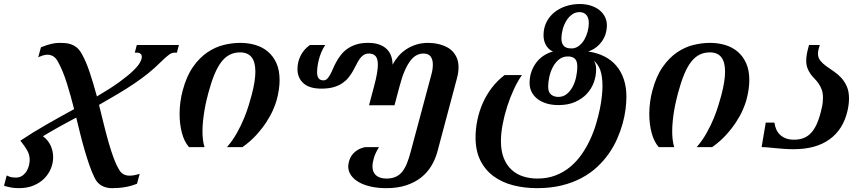

<svg xmlns="http://www.w3.org/2000/svg" viewBox="-141 -747 4410 975"><path d="M153.3 -433.6Q142.1 -454.1 128.4 -461.7Q114.7 -469.2 100.6 -469.2Q87.9 -469.2 75.7 -465.1Q63.5 -460.9 53.2 -456.5L66.9 -506.8Q96.2 -518.6 118.2 -523.9Q140.1 -529.3 160.6 -529.3Q173.8 -529.3 188.7 -528.3Q203.6 -527.3 218.5 -522.5Q233.4 -517.6 247.1 -507.1Q260.7 -496.6 272 -477.5Q295.9 -436 314.9 -378.4Q334 -320.8 351.1 -257.3Q420.4 -297.9 464.6 -330.1Q508.8 -362.3 534.2 -386.7Q559.6 -411.1 569.3 -428.7Q579.1 -446.3 579.1 -457.5Q579.1 -468.8 572.5 -474.1Q565.9 -479.5 558.6 -479.5H543.5L553.7 -518.6H767.6L757.3 -479.5H743.2Q737.8 -479.5 731.7 -477.3Q725.6 -475.1 717.3 -469.2Q709 -463.4 698 -453.6Q687 -443.8 672.4 -429.2Q644.5 -401.4 612.5 -375.5Q580.6 -349.6 542.7 -324Q504.9 -298.3 460 -271.5Q415 -244.6 361.8 -214.4Q374 -165 386 -116.5Q397.9 -67.9 410.4 -24.2Q422.9 19.5 436.5 56.2Q450.2 92.8 465.8 117.7Q474.1 130.9 486.6 137.9Q499 145 517.6 145Q539.1 145 568.4 135.7L554.7 186Q525.4 197.8 494.6 203.1Q463.9 208.5 426.8 208.5Q399.4 208.5 376.5 196.5Q353.5 184.6 339.8 156.7Q325.2 127 312.7 91.1Q300.3 55.2 288.8 15.6Q277.3 -23.9 266.8 -65.9Q256.3 -107.9 246.1 -149.9Q224.1 -138.2 203.9 -127.2Q183.6 -116.2 163.1 -105Q142.6 -93.8 121.6 -81.5Q100.6 -69.3 77.1 -55.2Q103.5 -35.6 116.2 -7.6Q128.9 20.5 128.9 51.3Q128.9 80.1 117.7 108.2Q106.4 136.2 84.5 158.7Q62.5 181.2 30 194.8Q-2.4 208.5 -44.9 208.5Q-66.9 208.5 -85.4 205.1Q-104 201.7 -120.6 196.3L-106.9 144Q-90.3 152.3 -79.3 153.6Q-68.4 154.8 -61 154.8Q-41.5 154.8 -27.8 145.3Q-14.2 135.7 -5.9 122.1Q2.4 108.4 6.1 92.8Q9.8 77.1 9.8 64.9Q9.8 38.6 -3.2 16.1Q-16.1 -6.3 -37.6 -32.7Q26.9 -75.7 96.2 -115.2Q165.5 -154.8 235.4 -192.9Q217.8 -262.7 198.2 -325.2Q178.7 -387.7 153.3 -433.6Z M1078.6 -481Q1049.3 -481 1025.9 -469.2Q1002.4 -457.5 983.2 -432.6Q963.9 -407.7 947.8 -368.7Q931.6 -329.6 917 -274.9Q912.6 -258.3 907.2 -235.8Q901.9 -213.4 897.5 -187.5Q893.1 -161.6 890.1 -134Q887.2 -106.4 887.2 -79.6Q887.2 -57.6 889.6 -37.6Q892.1 -17.6 897.5 0H818.8Q794.4 -27.8 782.7 -72.3Q771 -116.7 771 -168Q771 -228.5 786.6 -287.1Q806.2 -360.4 839.1 -407.2Q872.1 -454.1 912.1 -481.2Q952.1 -508.3 995.4 -518.8Q1038.6 -529.3 1079.1 -529.3Q1119.6 -529.3 1156 -518.6Q1192.4 -507.8 1219.7 -484.6Q1247.1 -461.4 1262.9 -425.8Q1278.8 -390.1 1278.8 -340.3Q1278.8 -293.9 1263.7 -237.8Q1257.8 -216.8 1245.1 -187.7Q1232.4 -158.7 1211.2 -126.2Q1189.9 -93.8 1160.2 -61Q1130.4 -28.3 1090.3 0H1011.7Q1041.5 -34.7 1062.7 -73Q1084 -111.3 1098.6 -147.2Q1113.3 -183.1 1122.3 -213.6Q1131.3 -244.1 1136.7 -263.2Q1155.8 -335 1155.8 -383.3Q1155.8 -481 1078.6 -481Z M1862.3 -212.4H1732.9L1758.8 -309.6Q1777.8 -380.4 1777.8 -418Q1777.8 -449.2 1766.1 -462.2Q1754.4 -475.1 1732.4 -475.1Q1716.3 -475.1 1705.1 -467.5Q1693.8 -460 1685.1 -447.3Q1676.3 -434.6 1668.5 -418.7Q1660.6 -402.8 1651.1 -386Q1641.6 -369.1 1628.9 -353.3Q1616.2 -337.4 1597.7 -324.7Q1579.1 -312 1553 -304.4Q1526.9 -296.9 1490.7 -296.9Q1430.2 -296.9 1399.9 -324.2Q1369.6 -351.6 1369.6 -396.5Q1369.6 -413.1 1373.3 -429.9Q1377 -446.8 1384.8 -462.6Q1392.6 -478.5 1404.5 -492.9Q1416.5 -507.3 1433.1 -518.6H1510.7Q1498.5 -500.5 1490.5 -481Q1482.4 -461.4 1477.8 -442.6Q1473.1 -423.8 1471.2 -407.7Q1469.2 -391.6 1469.2 -379.9Q1469.2 -360.4 1476.8 -349.6Q1484.4 -338.9 1502 -338.9Q1512.7 -338.9 1520.8 -347.2Q1528.8 -355.5 1535.9 -368.7Q1543 -381.8 1550.3 -398.9Q1557.6 -416 1567.6 -434.1Q1577.6 -452.1 1591.1 -469.2Q1604.5 -486.3 1623.3 -499.5Q1642.1 -512.7 1667.7 -521Q1693.4 -529.3 1728 -529.3Q1762.2 -529.3 1786.1 -520.3Q1810.1 -511.2 1824.7 -496.1Q1839.4 -481 1845.9 -460.9Q1852.5 -440.9 1852.5 -418.5Q1864.3 -440.9 1881.3 -460.9Q1898.4 -481 1921.1 -496.1Q1943.8 -511.2 1971.9 -520.3Q2000 -529.3 2034.2 -529.3Q2045.4 -529.3 2061 -527.6Q2076.7 -525.9 2093.8 -521.2Q2110.8 -516.6 2127.7 -508.1Q2144.5 -499.5 2157.7 -485.6Q2170.9 -471.7 2179.2 -451.9Q2187.5 -432.1 2187.5 -405.3Q2187.5 -392.6 2185.5 -378.4Q2183.6 -364.3 2179.2 -348.6L2080.1 23.4Q2069.8 61.5 2049.6 95.2Q2029.3 128.9 1997.8 154.1Q1966.3 179.2 1922.4 193.8Q1878.4 208.5 1821.3 208.5Q1777.3 208.5 1741.7 200.4Q1706.1 192.4 1680.7 177.7Q1655.3 163.1 1641.4 142.8Q1627.4 122.6 1627.4 98.1Q1627.4 96.7 1627.9 89.8Q1628.4 83 1630.9 73.7Q1633.3 64.5 1638.4 53.5Q1643.6 42.5 1653.1 32.2Q1662.6 22 1677 13.4Q1691.4 4.9 1712.9 0H1783.7Q1764.6 30.8 1757.6 55.2Q1750.5 79.6 1750.5 97.2Q1750.5 114.7 1756.3 126.7Q1762.2 138.7 1772 146Q1781.7 153.3 1794.4 156.5Q1807.1 159.7 1821.3 159.7Q1848.6 159.7 1867.9 151.1Q1887.2 142.6 1901.1 125.5Q1915 108.4 1925.3 83Q1935.5 57.6 1944.3 24.4L2049.3 -367.2Q2053.2 -381.3 2055.2 -394.5Q2057.1 -407.7 2057.1 -419.4Q2057.1 -444.3 2046.1 -459.7Q2035.2 -475.1 2008.8 -475.1Q1991.2 -475.1 1974.9 -466.8Q1958.5 -458.5 1943.4 -439Q1928.2 -419.4 1914.3 -387.9Q1900.4 -356.4 1888.2 -309.6Z M2548.3 -325.7Q2548.3 -355.5 2557.1 -381.3Q2565.9 -407.2 2581.5 -428.2Q2597.2 -449.2 2619.1 -463.9Q2641.1 -478.5 2667 -485.4Q2654.3 -490.7 2645.3 -499.8Q2636.2 -508.8 2630.4 -519.8Q2624.5 -530.8 2621.8 -543Q2619.1 -555.2 2619.1 -567.9Q2619.1 -604.5 2633.8 -634Q2648.4 -663.6 2673.8 -684.1Q2699.2 -704.6 2732.4 -715.6Q2765.6 -726.6 2803.2 -726.6Q2833.5 -726.6 2858.9 -718.5Q2884.3 -710.4 2902.6 -696Q2920.9 -681.6 2930.9 -661.6Q2940.9 -641.6 2940.9 -617.2Q2940.9 -599.6 2935.8 -580.1Q2930.7 -560.5 2919.2 -542.5Q2907.7 -524.4 2889.6 -509.3Q2871.6 -494.1 2845.7 -485.4Q2891.6 -479 2927.7 -460.7Q2963.9 -442.4 2988.8 -413.1Q3013.7 -383.8 3026.9 -344Q3040 -304.2 3040 -255.9Q3040 -227.5 3035.6 -192.4Q3031.2 -157.2 3020.8 -119.4Q3010.3 -81.5 2993.2 -42.5Q2976.1 -3.4 2950.7 33Q2925.3 69.3 2890.9 101.3Q2856.4 133.3 2811.5 157.2Q2766.6 181.2 2710.7 194.8Q2654.8 208.5 2585.9 208.5Q2522.5 208.5 2465.8 194.1Q2409.2 179.7 2366.5 148.7Q2323.7 117.7 2298.8 68.6Q2273.9 19.5 2273.9 -49.3Q2273.9 -92.3 2283 -136.7Q2292 -181.2 2310.3 -222.7Q2328.6 -264.2 2356.4 -301Q2384.3 -337.9 2421.4 -365.7H2509.3Q2487.8 -335 2468.5 -293.5Q2449.2 -252 2434.6 -206.3Q2419.9 -160.6 2411.4 -115Q2402.8 -69.3 2402.8 -30.8Q2402.8 20.5 2417.5 56.6Q2432.1 92.8 2457.5 115.7Q2482.9 138.7 2516.6 149.2Q2550.3 159.7 2587.9 159.7Q2639.2 159.7 2680.7 143.6Q2722.2 127.4 2754.9 100.1Q2787.6 72.8 2812.5 37.1Q2837.4 1.5 2855.7 -38.1Q2874 -77.6 2886 -117.9Q2897.9 -158.2 2905.3 -194.3Q2912.6 -230.5 2915.5 -260Q2918.5 -289.6 2918.5 -307.6Q2918.5 -335.4 2915.5 -356Q2912.6 -376.5 2907 -391.8Q2901.4 -407.2 2893.3 -418.5Q2885.3 -429.7 2875 -438.5Q2882.3 -426.8 2884.3 -415.3Q2886.2 -403.8 2886.2 -394Q2886.2 -360.8 2874.5 -328.6Q2862.8 -296.4 2839.1 -270.8Q2815.4 -245.1 2779.5 -229.2Q2743.7 -213.4 2695.3 -213.4Q2660.6 -213.4 2633.3 -221.9Q2606 -230.5 2587.2 -245.4Q2568.4 -260.3 2558.3 -280.8Q2548.3 -301.3 2548.3 -325.7ZM2743.2 -460.4Q2716.8 -460.4 2697.8 -445.1Q2678.7 -429.7 2666.5 -406.5Q2654.3 -383.3 2648.4 -356.4Q2642.6 -329.6 2642.6 -306.6Q2642.6 -279.3 2657.2 -267.1Q2671.9 -254.9 2694.3 -254.9Q2718.3 -254.9 2736.1 -268.8Q2753.9 -282.7 2766.1 -304.9Q2778.3 -327.1 2784.4 -354.7Q2790.5 -382.3 2790.5 -409.7Q2790.5 -437.5 2778.1 -449Q2765.6 -460.4 2743.2 -460.4ZM2802.2 -685.5Q2779.3 -685.5 2762 -672.1Q2744.6 -658.7 2733.2 -638.7Q2721.7 -618.7 2715.8 -595.2Q2710 -571.8 2710 -551.8Q2710 -505.9 2750.5 -501.5H2754.4Q2757.3 -501.5 2760 -501.5Q2762.7 -501.5 2765.6 -501Q2785.6 -502.9 2801.3 -515.9Q2816.9 -528.8 2827.4 -547.6Q2837.9 -566.4 2843.5 -588.4Q2849.1 -610.4 2849.1 -629.9Q2849.1 -656.2 2836.7 -670.9Q2824.2 -685.5 2802.2 -685.5Z M3463.9 -481Q3434.6 -481 3411.1 -469.2Q3387.7 -457.5 3368.4 -432.6Q3349.1 -407.7 3333 -368.7Q3316.9 -329.6 3302.2 -274.9Q3297.9 -258.3 3292.5 -235.8Q3287.1 -213.4 3282.7 -187.5Q3278.3 -161.6 3275.4 -134Q3272.5 -106.4 3272.5 -79.6Q3272.5 -57.6 3274.9 -37.6Q3277.3 -17.6 3282.7 0H3204.1Q3179.7 -27.8 3168 -72.3Q3156.2 -116.7 3156.2 -168Q3156.2 -228.5 3171.9 -287.1Q3191.4 -360.4 3224.4 -407.2Q3257.3 -454.1 3297.4 -481.2Q3337.4 -508.3 3380.6 -518.8Q3423.8 -529.3 3464.4 -529.3Q3504.9 -529.3 3541.3 -518.6Q3577.6 -507.8 3605 -484.6Q3632.3 -461.4 3648.2 -425.8Q3664.1 -390.1 3664.1 -340.3Q3664.1 -293.9 3648.9 -237.8Q3643.1 -216.8 3630.4 -187.7Q3617.7 -158.7 3596.4 -126.2Q3575.2 -93.8 3545.4 -61Q3515.6 -28.3 3475.6 0H3397Q3426.8 -34.7 3448 -73Q3469.2 -111.3 3483.9 -147.2Q3498.5 -183.1 3507.6 -213.6Q3516.6 -244.1 3522 -263.2Q3541 -335 3541 -383.3Q3541 -481 3463.9 -481Z M3891.1 -37.6Q3918.9 -37.6 3940.9 -46.4Q3962.9 -55.2 3980 -74.5Q3997.1 -93.8 4009.8 -124.5Q4022.5 -155.3 4032.2 -199.7Q4035.6 -214.4 4036.9 -226.8Q4038.1 -239.3 4038.1 -250.5Q4038.1 -274.9 4031.7 -292Q4025.4 -309.1 4016.1 -322.5Q4006.8 -335.9 3995.6 -347.2Q3984.4 -358.4 3975.1 -371.3Q3965.8 -384.3 3959.5 -400.6Q3953.1 -417 3953.1 -439.9Q3953.1 -464.8 3962.4 -500L3967.3 -518.6H4022L4015.6 -496.1Q4012.7 -484.9 4012.7 -475.1Q4012.7 -454.1 4024.4 -439.5Q4036.1 -424.8 4053.7 -411.9Q4071.3 -398.9 4091.6 -385.5Q4111.8 -372.1 4129.4 -353.5Q4147 -335 4158.7 -309.3Q4170.4 -283.7 4170.4 -246.6Q4170.4 -218.3 4162.6 -184.1Q4141.1 -89.8 4071.8 -39.6Q4002.4 10.7 3889.2 10.7Q3863.8 10.7 3840.8 9Q3817.9 7.3 3797.4 5.4Q3776.9 3.4 3759.3 1.7Q3741.7 0 3726.6 0L3747.6 -124.5H3791.5Q3793.9 -107.4 3800.3 -91.8Q3806.6 -76.2 3818.6 -64.2Q3830.6 -52.2 3848.4 -44.9Q3866.2 -37.6 3891.1 -37.6Z"/></svg>

Font: Arian AMU Serif
Style: Bold Italic
Weight: 700
Italic angle: -15°
Designer: Ruben Hakobyan (Tarumian)
Foundry: Ruben Hakobyan (Tarumian)
Version: Version 1.002